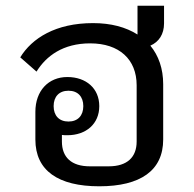

<svg xmlns="http://www.w3.org/2000/svg" viewBox="-20 -641 680 673"><path d="M555 -621H462V-520C421 -546 369 -560 306 -560C175 -560 92 -507 51 -440L108 -390C142 -445 201 -489 296 -489C398 -489 459 -433 459 -342V-145C459 -90 426 -58 361 -58H295C230 -58 197 -90 197 -145V-168C203 -167 209 -167 216 -167C282 -167 328 -207 328 -269C328 -331 282 -371 216 -371C150 -371 104 -323 104 -249V-152C104 -43 184 12 328 12C472 12 552 -43 552 -152V-346C552 -400 536 -446 507 -481C537 -494 555 -521 555 -559ZM220 -215C187 -215 168 -236 168 -269C168 -302 187 -323 220 -323C253 -323 272 -302 272 -269C272 -236 253 -215 220 -215Z"/></svg>

Font: IBM Plex Thai Looped Text
Style: Regular
Weight: 450
Designer: Mike Abbink, Paul van der Laan, Pieter van Rosmalen, Ben Mitchell, Mark Frömberg
Foundry: Bold Monday
Version: Version 1.0